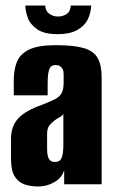

<svg xmlns="http://www.w3.org/2000/svg" viewBox="-20 -669 414 697"><path d="M119 8Q92 8 69.5 0.5Q47 -7 33.5 -28.5Q20 -50 20 -92V-166Q20 -211 46.5 -239.5Q73 -268 134 -289Q164 -301 180.5 -309.5Q197 -318 204 -331.5Q211 -345 211 -370V-400Q211 -411 207.5 -418Q204 -425 197.5 -429Q191 -433 182 -433Q165 -433 159 -418Q153 -403 153 -365V-323H30V-378Q30 -415 41 -443.5Q52 -472 84.5 -488.5Q117 -505 182 -505Q248 -505 284 -494.5Q320 -484 334.5 -458.5Q349 -433 349 -389V0H213V-52Q206 -25 178.5 -8.5Q151 8 119 8ZM179 -81Q198 -81 204 -96.5Q210 -112 210 -143V-256Q207 -249 196.5 -243.5Q186 -238 177 -231Q164 -221 157.5 -211Q151 -201 151 -182V-126Q151 -111 154 -101Q157 -91 163 -86Q169 -81 179 -81ZM189 -545Q140 -545 114.5 -563Q89 -581 80.5 -605.5Q72 -630 72 -649H144Q145 -629 159 -619Q173 -609 190 -609Q209 -609 222.5 -618.5Q236 -628 237 -649H311Q310 -621 298 -597.5Q286 -574 259.5 -559.5Q233 -545 189 -545Z"/></svg>

Font: Alumni Sans ExtraBold
Style: Regular
Weight: 800
Designer: Robert E. Leuschke
Foundry: Robert E. Leuschke
Version: Version 1.018